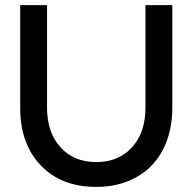

<svg xmlns="http://www.w3.org/2000/svg" viewBox="-20 -720 752 751"><path d="M654 -299Q654 -228 633 -170.5Q612 -113 573.5 -73Q535 -33 479.5 -11Q424 11 356 11Q220 11 139.5 -73Q59 -157 59 -299V-700H164V-299Q164 -202 216.5 -144Q269 -86 356 -86Q444 -86 496.5 -144Q549 -202 549 -299V-700H654Z"/></svg>

Font: Red Hat Display Medium
Style: Regular
Weight: 500
Designer: Pentagram / MCKL
Foundry: Pentagram / MCKL
Version: Version 1.005; Red Hat Display Medium